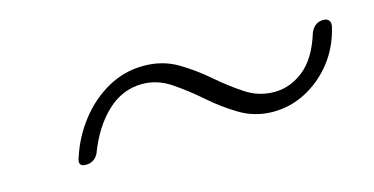

<svg xmlns="http://www.w3.org/2000/svg" viewBox="-33 -525 685 352"><g transform="rotate(-15 309.5 -349.0)"><path d="M455.5 -280Q421.5 -280 393.2 -296.8Q365 -313.5 339.8 -335.8Q314.5 -358 289.2 -374.8Q264 -391.5 236 -391.5Q198 -391.5 168.8 -363.8Q139.5 -336 122 -289.5Q118 -282 112 -278.5Q106 -275 98.5 -275Q82 -275 89 -292Q100.5 -328 124 -358Q147.5 -388 179 -405.5Q210.5 -423 247 -423Q282.5 -423 310.5 -406.5Q338.5 -390 363.2 -368.5Q388 -347 412.8 -330.8Q437.5 -314.5 467 -314.5Q497 -314.5 523 -335.2Q549 -356 563 -402Q567.5 -411.5 573.5 -415.2Q579.5 -419 587 -419Q595 -419 598.2 -414Q601.5 -409 598.5 -399.5Q590 -365 568.8 -338Q547.5 -311 518 -295.5Q488.5 -280 455.5 -280Z"/></g></svg>

Font: Fraunces ExtraLight
Style: Italic
Weight: 250
Italic angle: -16°
Version: Version 1.000;[b76b70a41]